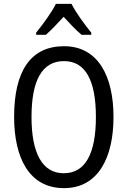

<svg xmlns="http://www.w3.org/2000/svg" viewBox="-20 -963 659 993"><path d="M350 -943H269C248 -900 204 -840 167 -794V-783H217C244 -806 277 -841 309 -876C341 -841 372 -808 402 -783H452V-794C418 -836 372 -898 350 -943ZM567 -358C567 -568 488 -724 311 -724C139 -724 53 -596 53 -359C53 -151 128 10 311 10C488 10 567 -148 567 -358ZM143 -358C143 -546 197 -647 311 -647C422 -647 476 -547 476 -358C476 -168 421 -67 310 -67C199 -67 143 -170 143 -358Z"/></svg>

Font: Noto Sans Myanmar UI Condensed
Style: Regular
Weight: 400
Width: 3
Designer: Monotype Design Team
Foundry: Monotype Imaging Inc.
Version: Version 2.103